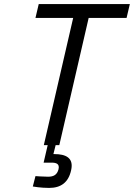

<svg xmlns="http://www.w3.org/2000/svg" viewBox="-20 -712 657 942"><path d="M329 123C343 62 302 44 247 44H242L253 0H271L415 -624H601L617 -692H170L154 -624H339L195 0H214L194 86H233C255 86 274 91 267 119C260 145 244 155 216 155C191 155 154 152 154 152L141 203C141 203 179 210 221 210C279 210 316 183 329 123Z"/></svg>

Font: RazerF5
Style: Italic
Weight: 400
Foundry: Razer Inc.
Version: Version 2